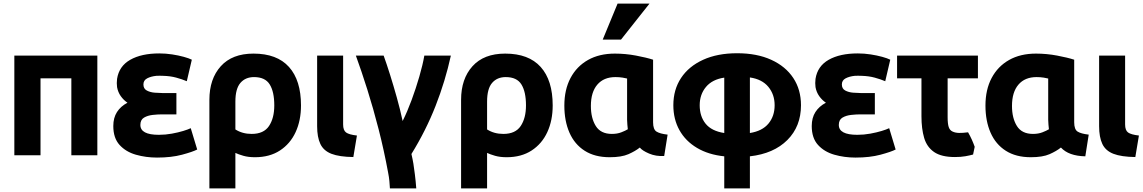

<svg xmlns="http://www.w3.org/2000/svg" viewBox="-20 -849 6377 1071"><path d="M523 -539H60V17H206V-412H378V17H523Z M866 -97Q763 -97 763 -152Q763 -181 783.5 -193Q804 -205 832 -208Q860 -211 882 -211H964V-330H885Q868 -330 843 -332Q818 -334 799 -344Q780 -354 780 -378Q780 -401 801 -412Q822 -423 852 -426Q870 -427 890 -426Q930 -425 963 -416Q996 -407 1022 -396L1050 -516Q1034 -524 1005 -532Q976 -540 940.5 -545.5Q905 -551 869 -551Q769 -551 706.5 -515.5Q644 -480 633 -409Q630 -385 633 -363Q638 -335 653.5 -313Q669 -291 691 -276Q653 -256 632.5 -224Q612 -192 612 -146Q612 -79 647 -40.5Q682 -2 738 14Q794 30 856 30Q936 30 995.5 14Q1055 -2 1080 -15L1044 -134Q1030 -127 1002 -118.5Q974 -110 938.5 -103.5Q903 -97 866 -97Z M1402 28Q1484 28 1541.5 -9.5Q1599 -47 1629 -112Q1659 -177 1659 -261Q1659 -401 1592 -475.5Q1525 -550 1394 -550Q1275 -550 1211.5 -479.5Q1148 -409 1148 -292V202H1293V4Q1310 12 1337.5 20Q1365 28 1402 28ZM1293 -282Q1293 -354 1321 -386.5Q1349 -419 1397 -419Q1459 -419 1484.5 -378Q1510 -337 1510 -261Q1510 -190 1480.5 -146Q1451 -102 1384 -102Q1332 -102 1293 -127Z M1971 -93Q1927 -98 1910.5 -110Q1894 -122 1894 -155V-539H1749V-173V-145Q1749 -84 1767 -46Q1785 -8 1829 9Q1873 26 1951 27Z M2226 -174Q2212 -239 2193.5 -305Q2175 -371 2156 -431.5Q2137 -492 2120 -539H1965Q1996 -454 2029 -349.5Q2062 -245 2092 -128Q2122 -11 2145 114Q2150 139 2152 160.5Q2154 182 2155 202H2302Q2301 182 2298.5 161.5Q2296 141 2294 122Q2290 89 2286 64.5Q2282 40 2275 10Q2356 -121 2410 -259Q2464 -397 2495 -539H2347Q2338 -487 2319 -421.5Q2300 -356 2276 -291Q2252 -226 2226 -174Z M2806 28Q2888 28 2945.5 -9.5Q3003 -47 3033 -112Q3063 -177 3063 -261Q3063 -401 2996 -475.5Q2929 -550 2798 -550Q2679 -550 2615.5 -479.5Q2552 -409 2552 -292V202H2697V4Q2714 12 2741.5 20Q2769 28 2806 28ZM2697 -282Q2697 -354 2725 -386.5Q2753 -419 2801 -419Q2863 -419 2888.5 -378Q2914 -337 2914 -261Q2914 -190 2884.5 -146Q2855 -102 2788 -102Q2736 -102 2697 -127Z M3549 -26Q3562 -9 3600.5 7.5Q3639 24 3685 21L3704 -98Q3661 -103 3642 -115Q3623 -127 3623 -167V-516Q3586 -528 3527.5 -539Q3469 -550 3410 -550Q3323 -550 3260 -514.5Q3197 -479 3162.5 -414Q3128 -349 3128 -260Q3128 -174 3156.5 -109Q3185 -44 3241.5 -8Q3298 28 3381 28Q3447 28 3485.5 11Q3524 -6 3549 -26ZM3478 -181Q3478 -167 3479.5 -153.5Q3481 -140 3482 -128Q3469 -120 3446 -111Q3423 -102 3393 -102Q3331 -102 3303.5 -146Q3276 -190 3276 -258Q3276 -335 3312 -377Q3348 -419 3413 -419Q3434 -419 3453 -416Q3472 -413 3478 -411ZM3444 -628 3603 -829H3425L3342 -628Z M4092 -552Q3982 -552 3902 -515.5Q3822 -479 3779 -414Q3736 -349 3736 -262Q3736 -184 3770 -123Q3804 -62 3868 -24Q3932 14 4020 23V202H4163V23Q4296 8 4372 -68Q4448 -144 4448 -262Q4448 -349 4405 -414Q4362 -479 4282 -515.5Q4202 -552 4092 -552ZM4301 -262Q4301 -201 4266.5 -159.5Q4232 -118 4163 -107V-417Q4231 -407 4266 -364.5Q4301 -322 4301 -262ZM3883 -262Q3883 -322 3918 -364Q3953 -406 4020 -416V-107Q3949 -118 3916 -159Q3883 -200 3883 -262Z M4762 -97Q4659 -97 4659 -152Q4659 -181 4679.5 -193Q4700 -205 4728 -208Q4756 -211 4778 -211H4860V-330H4781Q4764 -330 4739 -332Q4714 -334 4695 -344Q4676 -354 4676 -378Q4676 -401 4697 -412Q4718 -423 4748 -426Q4766 -427 4786 -426Q4826 -425 4859 -416Q4892 -407 4918 -396L4946 -516Q4930 -524 4901 -532Q4872 -540 4836.5 -545.5Q4801 -551 4765 -551Q4665 -551 4602.5 -515.5Q4540 -480 4529 -409Q4526 -385 4529 -363Q4534 -335 4549.5 -313Q4565 -291 4587 -276Q4549 -256 4528.5 -224Q4508 -192 4508 -146Q4508 -79 4543 -40.5Q4578 -2 4634 14Q4690 30 4752 30Q4832 30 4891.5 14Q4951 -2 4976 -15L4940 -134Q4926 -127 4898 -118.5Q4870 -110 4834.5 -103.5Q4799 -97 4762 -97Z M5417 -30Q5410 -50 5401 -70Q5392 -90 5380 -111Q5350 -107 5329.5 -107.5Q5309 -108 5294 -115Q5278 -122 5272 -140.5Q5266 -159 5266 -195V-412H5435V-539H4984V-412H5120V-201Q5120 -131 5135 -80Q5150 -29 5190.5 -1Q5231 27 5307 27Q5340 27 5365 22.5Q5390 18 5408 13Z M5898 -26Q5941 21 6034 23L6053 -98Q6010 -103 5991 -115Q5972 -127 5972 -167V-516Q5935 -528 5876.5 -539Q5818 -550 5759 -550Q5672 -550 5609 -514.5Q5546 -479 5511.5 -414Q5477 -349 5477 -260Q5477 -174 5505.5 -109Q5534 -44 5590.5 -8Q5647 28 5730 28Q5796 28 5834.5 11Q5873 -6 5898 -26ZM5827 -181Q5827 -167 5828.5 -153.5Q5830 -140 5831 -128Q5818 -120 5795 -111Q5772 -102 5742 -102Q5680 -102 5652.5 -146Q5625 -190 5625 -258Q5625 -335 5661 -377Q5697 -419 5762 -419Q5783 -419 5802 -416Q5821 -413 5827 -411Z M6333 -93Q6289 -98 6272.5 -110Q6256 -122 6256 -155V-539H6111V-173V-145Q6111 -84 6129 -46Q6147 -8 6191 9Q6235 26 6313 27Z"/></svg>

Font: Repo Bold
Style: Bold
Weight: 700
Designer: Stefan Peev
Foundry: Context Ltd
Version: Version 1.502